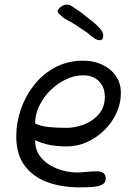

<svg xmlns="http://www.w3.org/2000/svg" viewBox="-20 -791 594 826"><path d="M321 15Q245 15 183.5 -7.5Q122 -30 86 -78.5Q50 -127 50 -204Q50 -265 70.5 -323Q91 -381 129 -428Q167 -475 220 -502.5Q273 -530 338 -530Q383 -530 419.5 -513Q456 -496 478 -465Q500 -434 500 -391Q500 -345 480.5 -303.5Q461 -262 428 -230Q395 -198 353.5 -179.5Q312 -161 267 -161Q228 -161 194 -167.5Q160 -174 131 -188Q131 -150 149 -123.5Q167 -97 195 -80.5Q223 -64 253.5 -56.5Q284 -49 310 -49Q331 -49 352 -51.5Q373 -54 398 -54Q435 -54 435 -22Q435 3 400 10Q381 14 361 14.5Q341 15 321 15ZM267 -241Q302 -241 340 -255Q378 -269 404.5 -299Q431 -329 431 -375Q431 -416 405.5 -441.5Q380 -467 338 -467Q300 -467 263.5 -449.5Q227 -432 197 -402.5Q167 -373 149 -336Q131 -299 131 -260Q154 -248 189 -244.5Q224 -241 267 -241ZM409 -618Q396 -618 379.5 -630.5Q363 -643 356 -650L335 -664Q328 -669 320 -674Q312 -679 304 -685Q288 -695 271 -704Q254 -713 251 -716L240 -726Q235 -731 232 -733Q228 -738 228 -743Q228 -751 241 -761Q254 -771 266 -771Q275 -771 281 -769Q285 -767 298 -758.5Q311 -750 324.5 -740.5Q338 -731 342 -727Q347 -723 353.5 -717.5Q360 -712 367 -707Q377 -700 390 -688.5Q403 -677 413.5 -664Q424 -651 424 -639Q424 -618 409 -618Z"/></svg>

Font: Fuzzy Bubbles
Style: Regular
Weight: 400
Designer: Robert E. Leuschke
Foundry: Robert E. Leuschke
Version: Version 1.010; ttfautohint (v1.8.3)